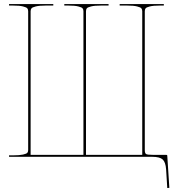

<svg xmlns="http://www.w3.org/2000/svg" viewBox="-20 -780 880 955"><path d="M24.9 0V-7.3H44.9Q77.1 -7.3 94.5 -11.2Q111.8 -15.1 116 -20Q120.1 -24.9 120.1 -33.7V-724.1Q120.1 -732.9 116 -738.3Q111.8 -743.7 94.5 -748Q77.1 -752.4 44.9 -752.4H24.9V-759.8H245.1V-752.4H207.5Q175.3 -752.4 158 -748Q140.6 -743.7 136.5 -738.3Q132.3 -732.9 132.3 -724.1V-9.8H395V-724.1Q395 -732.9 390.9 -738.3Q386.7 -743.7 369.4 -748Q352.1 -752.4 319.8 -752.4H299.8V-759.8H520V-752.4H482.4Q450.2 -752.4 432.9 -748Q415.5 -743.7 411.6 -738.3Q407.7 -732.9 407.7 -724.1V-9.8H640.1H687.5V-724.1Q687.5 -732.9 683.3 -738.3Q679.2 -743.7 661.9 -748Q644.5 -752.4 612.3 -752.4H575.2V-759.8H794.9V-752.4H774.9Q742.7 -752.4 725.3 -748Q708 -743.7 704.1 -738.3Q700.2 -732.9 700.2 -724.1V-33.7Q700.2 -17.6 706.8 -13.7Q713.4 -9.8 740.2 -9.8H759.8H807.1Q812 -9.8 812 -5.4L822.3 154.3L812 155.3L806.2 62.5Q803.7 26.9 789.3 13.4Q774.9 0 737.3 0H687.5H642.6H132.3Z"/></svg>

Font: Znikomit
Style: Regular
Weight: 100
Designer: gluk
Foundry: gluk
Version: Version 0.53